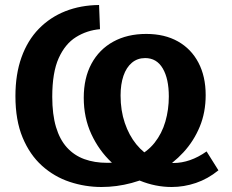

<svg xmlns="http://www.w3.org/2000/svg" viewBox="-20 -736 927 768"><path d="M386 12Q320.7 12 258.8 -8.5Q197 -29 148.2 -72.8Q99.3 -116.7 70.5 -185.7Q41.7 -254.7 41.7 -351.7Q41.7 -439 66 -506.8Q90.3 -574.7 135.3 -620.8Q180.3 -667 241.5 -691.2Q302.7 -715.3 376.3 -716L380 -619.3Q327.7 -614.7 284.2 -587.7Q240.7 -560.7 214.8 -503.5Q189 -446.3 189 -348.7Q189 -278.3 204 -228Q219 -177.7 247.8 -146Q276.7 -114.3 317.3 -99.5Q358 -84.7 408.7 -84.7Q475 -84.7 521.8 -106.2Q568.7 -127.7 598.2 -164.8Q627.7 -202 641.5 -249.8Q655.3 -297.7 655.3 -350Q655.3 -421 631 -462.3Q606.7 -503.7 560.7 -503.7Q529.7 -503.7 507.5 -485Q485.3 -466.3 473.8 -432.7Q462.3 -399 462.3 -353.7Q462.3 -294 479.2 -244.3Q496 -194.7 525.3 -158.7Q554.7 -122.7 593 -103.3Q631.3 -84 674.3 -84Q706.7 -84 740 -95.5Q773.3 -107 806.3 -130.3L853.7 -54.7Q811.3 -20.3 763.7 -4.2Q716 12 666.7 12Q602 12 539.3 -13.5Q476.7 -39 426.2 -86.5Q375.7 -134 345.3 -199.7Q315 -265.3 315 -345Q315 -423.7 345.8 -481Q376.7 -538.3 433 -569.3Q489.3 -600.3 565 -600.3Q638.7 -600.3 691.8 -570.3Q745 -540.3 773.8 -485.3Q802.7 -430.3 802.7 -355.7Q802.7 -286.3 779 -229.2Q755.3 -172 714 -127Q672.7 -82 619.3 -51Q566 -20 506.2 -4Q446.3 12 386 12Z"/></svg>

Font: Bitter Thin
Style: Regular
Weight: 100
Designer: Sol Matas, and Bitter project Authors
Foundry: Sol Matas
Version: Version 2.002